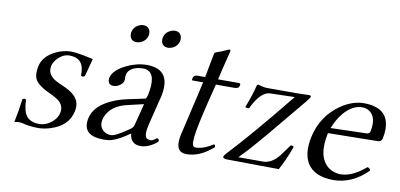

<svg xmlns="http://www.w3.org/2000/svg" viewBox="-63 -814 2119 1016"><g transform="rotate(10 996.5 -306.5)"><path d="M72.8 -126Q85 -134.3 91.8 -127Q94.7 -63 115.2 -38.1Q136.7 -12.7 182.6 -12.2Q223.1 -12.2 257.8 -45.4Q277.8 -65.9 282.7 -88.9Q291.5 -129.9 256.8 -155.8Q237.8 -169.4 203.1 -185.1Q139.6 -214.8 127 -246.6Q117.2 -272.5 125.5 -312Q137.2 -367.7 202.1 -399.4Q241.7 -418.5 283.2 -418.9Q314.9 -418.9 390.6 -402.3Q397.9 -400.9 402.8 -399.9Q399.9 -387.2 392.6 -361.3Q381.8 -323.7 377.4 -304.2Q364.3 -294.9 356.4 -303.2Q361.3 -396.5 278.3 -397Q243.2 -397 212.4 -363.3Q196.8 -345.2 192.4 -326.2Q182.6 -279.8 230.5 -252.4Q245.1 -244.1 271.5 -232.9Q350.1 -200.2 358.9 -150.9Q361.8 -132.3 357.4 -110.8Q340.3 -29.8 244.6 -0.5Q210.9 9.8 179.7 9.8Q133.3 9.3 95.2 -1Q87.4 -2.9 76.7 -2.9Q66.9 -2.9 51.8 0Q64 -56.2 72.8 -126Z M578.6 -575.2Q585 -606 615.7 -618.7Q625.5 -623 635.7 -623Q664.6 -623 672.4 -596.2Q674.8 -585.4 672.9 -575.2Q666 -543.9 634.8 -531.7Q625 -528.3 615.7 -527.8Q585.9 -527.8 579.1 -554.7Q576.7 -564.9 578.6 -575.2ZM747.6 -575.2Q753.9 -606 785.2 -618.7Q794.9 -623 805.2 -623Q834 -623 841.3 -596.2Q843.8 -585.4 841.8 -575.2Q835 -543.9 803.7 -531.7Q793.9 -528.3 784.7 -527.8Q754.9 -527.8 748 -554.7Q745.6 -564.9 747.6 -575.2ZM711.4 -211.9 625.5 -191.9Q539.1 -171.9 513.2 -108.9Q509.8 -100.1 508.3 -91.8Q501 -56.2 526.4 -33.7Q543 -20 566.9 -20Q590.3 -20 656.2 -65.9Q661.1 -69.3 663.6 -70.8Q677.7 -81.1 681.6 -95.2ZM671.4 -45.9H669.4L647 -30.8Q591.8 5.4 554.7 8.8Q543.9 9.8 532.2 9.8Q427.2 9.8 431.2 -67.4Q431.6 -77.6 434.1 -87.9Q449.2 -159.7 550.8 -201.2Q583 -214.4 619.6 -222.2L713.9 -242.2Q718.8 -244.6 723.6 -263.2Q748.5 -379.4 691.4 -395Q684.1 -397 676.8 -397Q623.5 -397 599.6 -369.6Q592.8 -360.8 590.3 -352.1Q587.9 -339.4 588.4 -333Q589.8 -326.2 587.9 -315.9Q584 -298.3 561 -285.6Q548.3 -279.3 535.6 -278.8Q507.8 -278.8 505.4 -304.7Q504.9 -311.5 506.3 -317.9Q515.1 -358.9 580.6 -391.6Q635.7 -418.5 689.5 -418.9Q830.1 -418.9 792 -259.3Q791.5 -257.3 791 -256.8L755.9 -115.2Q739.3 -47.9 757.8 -35.2Q766.1 -30.3 777.8 -29.8Q789.6 -29.8 805.7 -43.5Q808.6 -45.9 810.5 -45.9Q818.4 -45.9 821.3 -37.6Q821.8 -34.7 821.8 -33.2Q820.3 -25.4 792.5 -8.8Q760.7 9.8 731.4 9.8Q676.8 9.3 671.4 -45.9Z M960.9 -409.2H1004.9Q1008.8 -426.8 1029.8 -540Q1031.2 -546.9 1055.7 -554.2Q1062.5 -556.6 1066.9 -558.1Q1073.7 -560.5 1087.4 -567.4Q1103 -574.7 1107.4 -575.2Q1113.3 -573.2 1112.3 -565.9Q1111.8 -564 1087.4 -465.8L1074.2 -409.2H1189Q1194.8 -407.2 1194.8 -402.8L1192.4 -392.1Q1189 -380.4 1167 -379.9H1067.9Q1021.5 -199.7 1007.8 -121.1Q995.6 -48.8 1007.8 -37.6Q1013.7 -33.2 1021 -33.2Q1061.5 -33.7 1113.3 -66.9Q1120.1 -64.5 1120.6 -55.2Q1120.6 -53.7 1120.6 -53.2Q1051.3 9.3 978 9.8Q916 9.8 928.7 -70.8Q930.2 -78.1 931.2 -85Q937 -111.3 958 -200.7Q987.8 -327.1 999 -379.9H942.9Q938.5 -379.9 939 -383.8Q939.5 -385.3 939 -386.2L940.9 -395Q945.8 -408.2 960.9 -409.2Z M1289.1 -418.9Q1294.4 -418 1303.2 -415Q1322.3 -408.7 1342.8 -409.2H1503.9Q1523.4 -409.2 1554.7 -410.6Q1563 -411.1 1564.5 -411.1Q1573.7 -409.7 1573.7 -403.8Q1572.3 -396.5 1551.3 -371.1Q1549.8 -369.6 1549.3 -369.1Q1356.9 -134.8 1294.4 -66.9Q1271 -41.5 1251.5 -22H1383.8Q1430.2 -22 1469.2 -70.8Q1479.5 -84 1494.1 -105L1514.2 -132.8Q1524.4 -132.3 1530.8 -127Q1503.9 -52.7 1473.1 2.9L1191.9 0Q1171.4 -1 1172.4 -11.2Q1175.3 -20 1185.5 -30.8Q1296.9 -147.9 1490.2 -387.2L1359.4 -383.8Q1308.6 -382.8 1263.2 -289.1Q1262.2 -287.6 1261.7 -287.1Q1250.5 -285.2 1241.7 -290Q1271 -366.2 1281.7 -413.1Q1283.7 -417 1289.1 -418.9Z M1705.6 -258.8 1899.9 -264.2Q1913.6 -266.1 1916.5 -276.9Q1934.1 -359.9 1885.7 -387.7Q1870.1 -396 1851.6 -396Q1799.3 -396 1752.9 -341.8Q1724.1 -307.1 1705.6 -258.8ZM1933.6 -88.9Q1948.2 -85.9 1950.2 -73.2Q1868.7 9.3 1765.6 9.8Q1666 8.8 1627.4 -50.8Q1594.2 -104 1612.8 -192.9Q1638.2 -311.5 1735.4 -377.9Q1796.9 -418.9 1856.4 -418.9Q1991.7 -418.9 1992.7 -302.7Q1992.7 -278.3 1986.8 -251Q1981.9 -235.4 1965.3 -233.9L1696.3 -230Q1678.7 -145 1698.2 -96.2Q1720.2 -41.5 1776.9 -29.3Q1787.6 -26.9 1797.4 -26.9Q1857.4 -26.9 1922.4 -79.6Q1928.2 -84.5 1933.6 -88.9Z"/></g></svg>

Font: Linux Libertine Display Slanted O
Style: Slanted
Weight: 400
Designer: Philipp H. Poll
Foundry: Philipp H. Poll
Version: Version 5.0.9